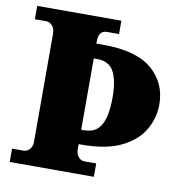

<svg xmlns="http://www.w3.org/2000/svg" viewBox="-80 -789 823 865"><g transform="rotate(10 331.5 -357.0)"><path d="M21 0V-61H74Q88 -61 100.5 -73.5Q113 -86 113 -108V-600Q113 -627 100.5 -640Q88 -653 74 -653H21V-714H406V-653H351Q313 -653 313 -604V-593H347Q496 -593 568 -531.5Q640 -470 640 -371Q640 -311 609 -256.5Q578 -202 509 -167.5Q440 -133 325 -133H313V-110Q313 -88 324.5 -74.5Q336 -61 351 -61H406V0ZM327 -199Q380 -199 403.5 -240Q427 -281 427 -367Q427 -444 405 -484.5Q383 -525 330 -525H313V-199Z"/></g></svg>

Font: Noto Serif Telugu Black
Style: Regular
Weight: 900
Designer: Jelle Bosma - Monotype Design Team
Foundry: Monotype Imaging Inc.
Version: Version 2.005; ttfautohint (v1.8.4.7-5d5b)